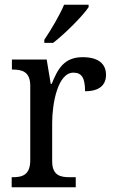

<svg xmlns="http://www.w3.org/2000/svg" viewBox="-20 -786 479 806"><path d="M166 -619V-606H203C254 -645 329 -721 352 -756V-766H249C230 -721 195 -662 166 -619ZM29 0H298V-42H273C233 -42 199 -50 199 -109V-270C199 -353 223 -481 288 -481C324 -481 337 -458 337 -403C400 -403 425 -431 425 -472C425 -518 393 -546 327 -546C248 -546 222 -495 197 -434H193L176 -536H30V-494H33C73 -494 107 -485 107 -426V-114C107 -51 74 -42 32 -42H29Z"/></svg>

Font: Noto Serif Ethiopic SemiCondensed
Style: Regular
Weight: 400
Width: 4
Designer: Monotype Design Team
Foundry: Monotype Imaging Inc.
Version: Version 2.102